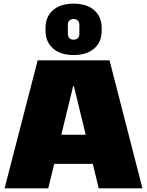

<svg xmlns="http://www.w3.org/2000/svg" viewBox="-20 -1030 804 1050"><path d="M186 -700H579L759 0H520L384 -559H380L244 0H5ZM230 -293H534V-134H230ZM382 -729Q311 -729 270 -765Q229 -801 229 -862V-877Q229 -939 270 -974.5Q311 -1010 382 -1010Q454 -1010 495 -974.5Q536 -939 536 -877V-862Q536 -800 495 -764.5Q454 -729 382 -729ZM382 -813Q398 -813 406 -821.5Q414 -830 414 -845V-894Q414 -909 405.5 -917.5Q397 -926 382 -926Q368 -926 359.5 -917.5Q351 -909 351 -894V-845Q351 -830 359.5 -821.5Q368 -813 382 -813Z"/></svg>

Font: Pathway Extreme SemiCondensed Black
Style: Regular
Weight: 900
Width: 4
Version: Version 1.001;gftools[0.9.26]